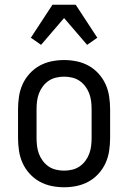

<svg xmlns="http://www.w3.org/2000/svg" viewBox="-20 -781 540 809"><path d="M250 8Q223 8 196.5 2.5Q170 -3 146.5 -16Q123 -29 104.5 -49.5Q86 -70 75 -94.5Q64 -119 60 -146Q56 -173 56 -200V-320Q56 -347 60 -374Q64 -401 75 -425.5Q86 -450 104.5 -470.5Q123 -491 146.5 -504Q170 -517 196.5 -522.5Q223 -528 250 -528Q277 -528 303.5 -522.5Q330 -517 353.5 -504Q377 -491 395.5 -470.5Q414 -450 425 -425.5Q436 -401 440 -374Q444 -347 444 -320V-200Q444 -173 440 -146Q436 -119 425 -94.5Q414 -70 395.5 -49.5Q377 -29 353.5 -16Q330 -3 303.5 2.5Q277 8 250 8ZM250 -62Q267 -62 284 -66Q301 -70 315 -79.5Q329 -89 339.5 -103Q350 -117 356 -133Q362 -149 364 -166Q366 -183 366 -200V-320Q366 -337 364 -354Q362 -371 356 -387Q350 -403 339.5 -417Q329 -431 315 -440.5Q301 -450 284 -454Q267 -458 250 -458Q233 -458 216 -454Q199 -450 185 -440.5Q171 -431 160.5 -417Q150 -403 144 -387Q138 -371 136 -354Q134 -337 134 -320V-200Q134 -183 136 -166Q138 -149 144 -133Q150 -117 160.5 -103Q171 -89 185 -79.5Q199 -70 216 -66Q233 -62 250 -62ZM153 -592 110 -622 201 -761H299L390 -622L347 -592L250 -705Z"/></svg>

Font: Iosevka MaddieWtf
Style: Regular
Weight: 400
Monospace: yes
Designer: Belleve Invis
Foundry: Belleve Invis
Version: Version 31.3.0; ttfautohint (v1.8.3)